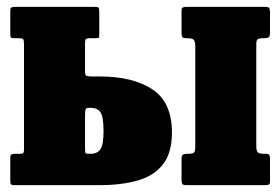

<svg xmlns="http://www.w3.org/2000/svg" viewBox="-20 -540 818 560"><path d="M549.5 -111V-406.5Q549.5 -418.5 545.2 -423.5Q541 -428.5 528.5 -428.5H524Q515 -428.5 512.2 -431.5Q509.5 -434.5 509.5 -444V-508Q509.5 -516.5 513 -518.2Q516.5 -520 525 -520H753.5Q762.5 -520 765 -516.8Q767.5 -513.5 767.5 -504V-444.5Q767.5 -434 763.5 -431.2Q759.5 -428.5 749.5 -428.5H747Q735.5 -428.5 731.5 -425.5Q727.5 -422.5 727.5 -410.5V-114Q727.5 -101.5 731.2 -96.5Q735 -91.5 748 -91.5H754.5Q763 -91.5 765.2 -88.2Q767.5 -85 767.5 -76.5V-11Q767.5 -3 764 -1.5Q760.5 0 752 0H523Q514 0 511.8 -3.5Q509.5 -7 509.5 -16V-76Q509.5 -86 513.2 -88.8Q517 -91.5 526.5 -91.5H529.5Q541.5 -91.5 545.5 -94.8Q549.5 -98 549.5 -111ZM21.5 0Q13.5 0 11.8 -2.5Q10 -5 10 -13V-80.5Q10 -88 13.8 -89.8Q17.5 -91.5 24 -91.5H39Q47 -91.5 48.5 -94.5Q50 -97.5 50 -105V-411.5Q50 -421 48.2 -424.8Q46.5 -428.5 37 -428.5H22.5Q15 -428.5 12.5 -430.2Q10 -432 10 -440.5V-508Q10 -516 13 -518Q16 -520 23.5 -520H255Q265 -520 267.2 -518Q269.5 -516 269.5 -505V-443Q269.5 -432.5 268.8 -430.5Q268 -428.5 257.5 -428.5H240.5Q232 -428.5 230 -425.2Q228 -422 228 -413.5V-331.5Q228 -321.5 231.8 -319.2Q235.5 -317 246.5 -317H270Q368 -317 424.8 -279.2Q481.5 -241.5 481.5 -153.5Q481.5 -95 456 -61.5Q430.5 -28 383 -14Q335.5 0 270 0ZM245 -91.5Q264 -91.5 273 -104.8Q282 -118 282 -158.5Q282 -199.5 273 -212.5Q264 -225.5 245 -225.5H239Q231.5 -225.5 229.8 -221.2Q228 -217 228 -200V-109.5Q228 -97.5 229.2 -94.5Q230.5 -91.5 237 -91.5Z"/></svg>

Font: Besley* Condensed Heavy
Style: Regular
Weight: 800
Width: 3
Designer: Owen Earl
Foundry: indestructible type*
Version: Version 3.000; ttfautohint (v1.8.3)